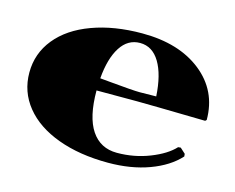

<svg xmlns="http://www.w3.org/2000/svg" viewBox="-81 -647 947 774"><g transform="rotate(15 392.5 -260.0)"><path d="M543.9 -298.8Q538.6 -388.7 508.1 -439.5Q477.5 -490.2 425.8 -490.2Q375 -490.2 344.5 -442.6Q314 -395 307.1 -311Q313 -310.5 355 -306.6Q397 -302.7 428.7 -300.3Q460.4 -297.9 475.1 -297.9Q510.7 -297.9 543.9 -298.8ZM759.8 -254.9Q515.1 -259.8 475.1 -259.8H305.2Q305.2 -149.4 342.5 -93.8Q379.9 -38.1 449.2 -38.1Q521 -38.1 585.4 -63.5Q649.9 -88.9 682.1 -124L692.9 -125L714.8 -105L715.8 -94.2Q671.9 -45.9 596.2 -18.1Q520.5 9.8 424.8 9.8Q305.7 9.8 214.8 -23.7Q124 -57.1 74.5 -118.4Q24.9 -179.7 24.9 -259.8Q24.9 -339.8 75 -401.4Q125 -462.9 216.1 -496.3Q307.1 -529.8 424.8 -529.8Q578.1 -529.8 671.6 -455.6Q765.1 -381.3 765.1 -259.8Z"/></g></svg>

Font: Yokawerad
Style: Regular
Weight: 500
Designer: gluk
Foundry: gluk
Version: Version 0.79